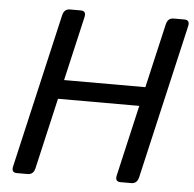

<svg xmlns="http://www.w3.org/2000/svg" viewBox="-51 -751 811 802"><g transform="rotate(5 354.5 -350.0)"><path d="M48.8 0Q24.4 0 30.8 -26.9L179.7 -673.3Q186 -700.2 210.4 -700.2H255.4Q279.8 -700.2 273.4 -673.3L211.4 -404.3H552.2L614.3 -673.3Q620.6 -700.2 645 -700.2H689.9Q714.4 -700.2 708 -673.3L559.1 -26.9Q552.7 0 528.3 0H483.4Q459 0 465.3 -26.9L533.7 -324.2H192.9L124.5 -26.9Q118.2 0 93.8 0Z"/></g></svg>

Font: Istok Web
Style: Italic
Weight: 400
Italic angle: -13°
Designer: Andrey V. Panov
Foundry: Andrey V. Panov
Version: Version 1.0.2g